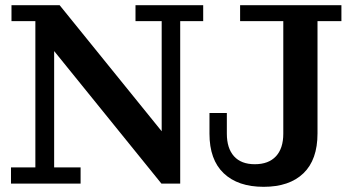

<svg xmlns="http://www.w3.org/2000/svg" viewBox="-20 -702 1339 734"><path d="M22 0V-62H115.2V-621.1H23.9V-682.1H208L598.1 -200.2V-621.1H498V-682.1H756.8V-621.1H668.9V0H597.2L187 -506.8V-62H288.1V0ZM987.8 12.2Q889.6 12.2 835.2 -39.6Q780.8 -91.3 780.8 -190.9V-270H847.2V-190.9Q847.2 -135.3 874.5 -104.7Q901.9 -74.2 954.1 -74.2Q1006.8 -74.2 1034.9 -104.5Q1063 -134.8 1063 -190.9V-621.1H897.9V-682.1H1285.2V-621.1H1193.8V-191.9Q1193.8 -91.3 1140.1 -39.6Q1086.4 12.2 987.8 12.2Z"/></svg>

Font: Montagu Slab 144pt Medium
Style: Regular
Weight: 500
Designer: Florian Karsten
Foundry: Florian Karsten
Version: Version 1.000